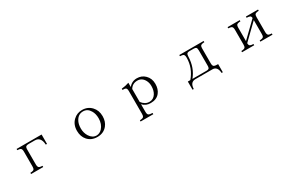

<svg xmlns="http://www.w3.org/2000/svg" viewBox="147 -1781 4707 3112"><g transform="rotate(-30 2500.0 -225.0)"><path d="M266.1 -523.9H733.9V-348.1H710.9Q703.6 -496.1 591.8 -496.1H479Q427.7 -496.1 417 -473.1Q410.2 -460.4 410.2 -428.2V-151.4Q410.2 -98.6 436 -86.4Q454.1 -78.6 493.2 -77.1V-54.2H266.1V-77.1Q325.2 -78.6 337.9 -100.1Q347.2 -113.8 347.2 -151.4V-428.2Q347.2 -479.5 322.3 -491.2Q306.6 -499.5 266.1 -501Z M1498.5 -541Q1604.5 -541 1673.8 -466.8Q1739.7 -396.5 1739.7 -288.1Q1739.7 -186 1684.6 -119.1Q1616.7 -36.1 1500 -36.1Q1389.6 -36.1 1321.8 -110.4Q1259.8 -179.7 1259.8 -287.1Q1259.8 -404.3 1335 -476.1Q1402.8 -541 1498.5 -541ZM1501 -513.2Q1415 -513.2 1367.2 -432.1Q1333 -374.5 1333 -290Q1333 -204.6 1375 -140.1Q1424.3 -64 1500 -64Q1557.6 -64 1603.5 -112.8Q1666.5 -182.1 1666.5 -289.1Q1666.5 -375.5 1630.4 -434.1Q1584.5 -513.2 1501 -513.2Z M2229 96.2V73.2Q2288.1 71.8 2300.8 50.3Q2311 35.6 2311 -2V-427.2Q2311 -476.6 2287.1 -487.3Q2272.9 -494.1 2231 -494.1V-517.1Q2306.2 -524.4 2371.1 -547.4V-467.3Q2429.7 -542 2524.9 -542Q2615.2 -542 2676.3 -481Q2742.2 -416.5 2742.2 -314Q2742.2 -215.3 2691.9 -152.8Q2634.3 -80.1 2522.9 -80.1Q2430.7 -80.1 2375 -143.1V-2Q2375 44.4 2393.1 58.1Q2412.6 71.8 2466.8 73.2V96.2ZM2375 -186Q2433.6 -107.9 2515.1 -107.9Q2589.8 -107.9 2632.8 -174.8Q2668.9 -231.9 2668.9 -314.9Q2668.9 -375.5 2643.1 -422.9Q2598.1 -504.9 2512.7 -504.9Q2421.9 -504.9 2375 -428.2Z M3311 -523.9H3766.6V-501Q3709 -499.5 3694.8 -479Q3685.1 -466.3 3685.1 -429.2V-148.9Q3685.1 -100.6 3710.9 -89.8Q3730.5 -81.1 3782.7 -81.1V70.8H3759.8Q3752.4 -54.2 3660.2 -54.2H3340.8Q3243.2 -54.2 3238.8 70.8H3215.8V-82H3262.7Q3393.1 -234.4 3393.1 -428.2Q3393.1 -480.5 3368.2 -492.2Q3351.6 -499.5 3311 -501ZM3301.8 -82H3564Q3605.5 -82 3616.2 -102.1Q3623 -116.2 3623 -148.9V-429.2Q3623 -471.2 3608.9 -484.9Q3596.7 -496.1 3564 -496.1H3486.8Q3447.3 -496.1 3435.1 -476.1Q3427.2 -462.4 3425.8 -429.2Q3419.9 -224.1 3301.8 -82Z M4214.8 -523.9H4441.9V-501Q4385.7 -499.5 4369.6 -479Q4359.9 -464.8 4359.9 -428.2V-178.2L4639.6 -449.2Q4638.2 -482.9 4615.7 -491.7Q4599.1 -499.5 4557.6 -501V-523.9H4784.7V-501Q4728.5 -499.5 4712.4 -479Q4702.6 -464.8 4702.6 -428.2V-149.9Q4702.6 -99.6 4727.5 -86.4Q4744.1 -78.6 4784.7 -77.1V-54.2H4557.6V-77.1Q4613.8 -78.6 4629.9 -99.1Q4639.6 -111.8 4639.6 -149.9V-410.2L4359.9 -139.2Q4359.9 -99.1 4381.8 -87.4Q4398.4 -78.6 4441.9 -77.1V-54.2H4214.8V-77.1Q4271 -78.6 4286.6 -99.1Q4296.9 -111.8 4296.9 -149.9V-428.2Q4296.9 -479 4272 -490.7Q4254.9 -499.5 4214.8 -501Z"/></g></svg>

Font: I.Ming
Style: Regular
Weight: 400
Designer: Ichiten Fonts Project
Version: Version 5.10 Mar 24, 2018